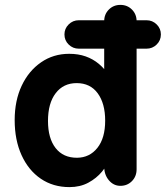

<svg xmlns="http://www.w3.org/2000/svg" viewBox="-20 -750 678 785"><path d="M264 15Q197.2 15 146.9 -19.2Q96.5 -53.5 68.2 -115.5Q40 -177.5 40 -259Q40 -338.5 68.6 -399.4Q97.2 -460.2 147.8 -495.1Q198.2 -530 262.8 -530Q300.2 -530 330.2 -519.4Q360.2 -508.8 384.1 -488.9Q408 -469 426.8 -439.5L406 -430V-663.5Q406 -691.8 425 -710.9Q444 -730 472.2 -730Q500.5 -730 519.5 -710.9Q538.5 -691.8 538.5 -663.5V-58Q538.5 -28.8 519.5 -9.5Q500.5 9.8 472.2 9.8Q444 9.8 424.6 -13.6Q405.2 -37 406 -71.5L406.8 -104.2L429.5 -105.5Q420 -76 397.2 -48.5Q374.5 -21 341 -3Q307.5 15 264 15ZM295 -105Q346.5 -105.5 378.2 -145.4Q410 -185.2 410 -256.8Q410 -327 379.5 -368.6Q349 -410.2 293.5 -410.2Q239.2 -410.2 207.8 -369.1Q176.2 -328 176.2 -255.5Q176.2 -184.5 207.4 -144.6Q238.5 -104.8 295 -105ZM302 -551Q278 -551 260.8 -567.9Q243.5 -584.7 243.5 -609.2Q243.5 -633.2 260.8 -650.2Q278 -667.2 302 -667.2H579.2Q603.2 -667.2 620.5 -650.2Q637.8 -633.2 637.8 -609.2Q637.8 -584.7 620.5 -567.9Q603.2 -551 579.2 -551Z"/></svg>

Font: National Park
Style: Regular
Weight: 400
Designer: Andrea Herstowski, Ben Hoepner
Version: Version 1.009